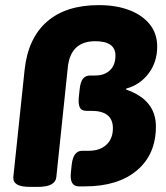

<svg xmlns="http://www.w3.org/2000/svg" viewBox="-20 -728 650 750"><path d="M98 2Q62 2 46.5 -7.5Q31 -17 32 -36L76 -454Q89 -578 163 -643Q237 -708 366 -708Q434 -708 485 -688.5Q536 -669 565 -633Q594 -597 594 -546Q594 -485 560 -440.5Q526 -396 473 -382V-378Q589 -338 589 -234Q589 -125 515 -62.5Q441 0 312 0H288Q251 0 257 -55L260 -84Q266 -139 301 -139H327Q370 -139 395.5 -162.5Q421 -186 421 -227Q421 -295 337 -295H317Q298 -295 291.5 -309Q285 -323 288 -350L291 -378Q294 -408 304 -420.5Q314 -433 332 -433H351Q388 -433 409.5 -453.5Q431 -474 431 -511Q431 -567 352 -567Q256 -567 245 -466L200 -36Q196 2 128 2Z"/></svg>

Font: Asap Semi Expanded Semi Expanded ExtraBold
Style: Italic
Weight: 800
Width: 6
Italic angle: -6°
Designer: Pablo Cosgaya
Foundry: Omnibus-Type
Version: Version 3.001; ttfautohint (v1.8.4.7-5d5b)